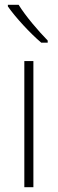

<svg xmlns="http://www.w3.org/2000/svg" viewBox="-20 -785 242 805"><path d="M58 -765H13V-758C45 -712 106 -646 153 -606H180V-615C140 -656 87 -718 58 -765ZM120 0V-529H82V0Z"/></svg>

Font: Noto Sans Lao UI SemCond ExtLt
Style: Regular
Weight: 200
Width: 4
Designer: Monotype Design Team
Foundry: Monotype Imaging Inc.
Version: Version 2.000